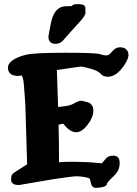

<svg xmlns="http://www.w3.org/2000/svg" viewBox="-20 -905 659 923"><path d="M360.8 -884.8Q390.6 -884.8 390.6 -865.2V-842.3Q390.6 -829.1 359.4 -795.7Q328.1 -762.2 282.7 -710Q268.1 -694.3 247.6 -694.3Q212.9 -694.3 212.9 -729Q212.9 -729.5 212.9 -730V-730.5Q218.8 -766.1 226.6 -802.2Q243.7 -875 297.9 -875Q297.9 -875 298.3 -875Q316.9 -875 325.2 -876Q330.6 -884.8 346.2 -884.8ZM349.6 -127Q410.2 -126 435.1 -123L469.2 -120.1Q474.6 -124.5 487.1 -140.6Q499.5 -156.7 523.9 -156.7H524.9Q555.2 -156.7 555.2 -122.1Q555.2 -121.6 555.2 -121.1V-120.6Q555.2 -85.4 528.3 -60.1Q501.5 -34.7 495.6 -25.9Q495.1 -12.2 478.3 -7.1Q461.4 -2 441.7 -2Q421.9 -2 417.5 -22.9Q413.1 -43.9 409.7 -47.9Q404.8 -50.3 385.5 -54Q366.2 -57.6 347.9 -57.6Q329.6 -57.6 235.8 -43.5L72.3 -15.6H70.3Q33.2 -15.6 33.2 -42.5Q33.2 -46.4 34.7 -57.6Q36.1 -68.8 61.5 -84L110.4 -115.2L101.6 -406.7Q94.7 -516.6 90.3 -528.3Q85.9 -540.5 85.4 -541L73.7 -542L72.3 -540H67.4Q19 -540 18.1 -579.6V-580.1Q18.1 -599.6 42.2 -616.2Q66.4 -632.8 106.7 -642.1Q147 -651.4 292.2 -651.4Q437.5 -651.4 459 -645Q480.5 -638.7 487.3 -638.7Q494.1 -638.7 500 -640.1Q505.9 -641.6 521.2 -659.7Q536.6 -677.7 556.9 -677.7Q577.1 -677.7 587.4 -667.2Q597.7 -656.7 597.7 -640.1Q597.7 -623.5 578.6 -593.3Q540.5 -536.1 498.5 -536.1Q476.1 -536.1 463.9 -550.3Q451.7 -564.5 415.8 -574.7Q379.9 -585 367.7 -585L253.4 -568.4Q256.8 -479.5 259.3 -390.6Q271.5 -392.1 294.7 -394.8Q317.9 -397.5 338.6 -409.2Q359.4 -420.9 371.6 -420.9H372.1L402.8 -413.1Q428.7 -403.8 428.7 -372.3Q428.7 -340.8 401.1 -305.2Q373.5 -269.5 347.2 -269.5Q320.8 -269.5 297.4 -294.9L283.7 -310.5L261.7 -305.7Q263.7 -214.8 263.7 -125Q283.7 -127.4 326.7 -127.4Q337.4 -127 349.6 -127Z"/></svg>

Font: Drukaatie burti
Style: Bold
Weight: 700
Version: Version 0.14